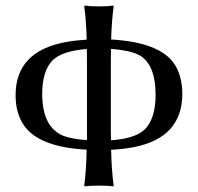

<svg xmlns="http://www.w3.org/2000/svg" viewBox="-20 -668 712 691"><path d="M292 -129.4Q123 -138.2 67.9 -214.4Q36.1 -258.8 36.1 -325.2Q36.1 -484.4 219.2 -517.1Q252 -522.9 292 -525.4Q290 -595.7 283.2 -645L285.2 -647.9Q303.2 -645 335.9 -645Q368.7 -645 387.2 -647.9L389.2 -645Q382.3 -598.1 379.9 -525.9Q552.7 -516.1 606.4 -439.5Q635.7 -396 636.2 -331.1Q636.2 -171.9 460.4 -138.2Q424.3 -131.3 379.9 -128.9Q381.8 -51.3 389.2 0L387.2 2.9Q369.1 0 335.9 0Q303.2 0 285.2 2.9L283.2 0Q290 -49.8 292 -129.4ZM293 -163.6Q293 -188 293 -200.2V-444.8Q293 -469.2 292.5 -491.7Q201.7 -484.4 168 -449.7Q132.3 -411.6 131.8 -331.1Q131.8 -210.4 208 -179.2Q238.8 -167.5 293 -163.6ZM379.4 -163.1Q468.8 -169.4 502.4 -203.6Q539.6 -242.7 540 -325.2Q540 -439 479 -470.7Q446.8 -486.8 379.4 -492.2Q378.9 -468.8 378.9 -444.8V-200.2Q379.4 -186.5 379.4 -163.1Z"/></svg>

Font: Linux Biolinum O
Style: Regular
Weight: 400
Designer: Philipp H. Poll
Foundry: Philipp H. Poll
Version: Version 1.0.4